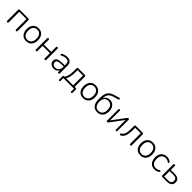

<svg xmlns="http://www.w3.org/2000/svg" viewBox="640 -2957 5336 5336"><g transform="rotate(45 3308.0 -289.0)"><path d="M115 6Q84 6 84 -25V-450Q84 -485 119 -485H455Q490 -485 490 -450V-25Q490 6 459 6Q429 6 429 -25V-435H145V-25Q145 6 115 6Z M851 8Q783 8 733 -22.5Q683 -53 655.5 -109.5Q628 -166 628 -243Q628 -319 655.5 -375.5Q683 -432 733 -463Q783 -494 851 -494Q920 -494 970 -463Q1020 -432 1047.5 -375.5Q1075 -319 1075 -243Q1075 -166 1047.5 -109.5Q1020 -53 970 -22.5Q920 8 851 8ZM851 -43Q925 -43 969 -95.5Q1013 -148 1013 -243Q1013 -338 969 -390Q925 -442 851 -442Q777 -442 733.5 -390Q690 -338 690 -243Q690 -148 733.5 -95.5Q777 -43 851 -43Z M1244 6Q1213 6 1213 -25V-460Q1213 -492 1244 -492Q1274 -492 1274 -460V-276H1561V-460Q1561 -492 1591 -492Q1622 -492 1622 -460V-25Q1622 6 1591 6Q1561 6 1561 -25V-225H1274V-25Q1274 6 1244 6Z M1940 8Q1891 8 1852.5 -11Q1814 -30 1791.5 -63Q1769 -96 1769 -137Q1769 -191 1796 -221.5Q1823 -252 1887 -265Q1951 -278 2063 -278H2094V-314Q2094 -381 2067 -411.5Q2040 -442 1981 -442Q1943 -442 1907 -432Q1871 -422 1832 -400Q1814 -390 1803.5 -399.5Q1793 -409 1793.5 -424.5Q1794 -440 1810 -448Q1851 -471 1895 -482.5Q1939 -494 1980 -494Q2068 -494 2110.5 -449Q2153 -404 2153 -311V-25Q2153 6 2125 6Q2095 6 2095 -25V-87Q2075 -42 2034.5 -17Q1994 8 1940 8ZM1948 -41Q1991 -41 2023.5 -61.5Q2056 -82 2075 -118Q2094 -154 2094 -200V-233H2064Q1974 -233 1923.5 -225Q1873 -217 1853 -197Q1833 -177 1833 -142Q1833 -97 1864 -69Q1895 -41 1948 -41Z M2289 136Q2262 136 2262 107V-18Q2262 -50 2294 -50H2311Q2348 -103 2364.5 -173.5Q2381 -244 2381 -339V-450Q2381 -485 2416 -485H2674Q2709 -485 2709 -450V-50H2752Q2784 -50 2784 -18V107Q2784 136 2757 136Q2731 136 2731 107V0H2315V107Q2315 136 2289 136ZM2374 -50H2650V-435H2437V-333Q2437 -252 2420.5 -177.5Q2404 -103 2374 -50Z M3092 8Q3024 8 2974 -22.5Q2924 -53 2896.5 -109.5Q2869 -166 2869 -243Q2869 -319 2896.5 -375.5Q2924 -432 2974 -463Q3024 -494 3092 -494Q3161 -494 3211 -463Q3261 -432 3288.5 -375.5Q3316 -319 3316 -243Q3316 -166 3288.5 -109.5Q3261 -53 3211 -22.5Q3161 8 3092 8ZM3092 -43Q3166 -43 3210 -95.5Q3254 -148 3254 -243Q3254 -338 3210 -390Q3166 -442 3092 -442Q3018 -442 2974.5 -390Q2931 -338 2931 -243Q2931 -148 2974.5 -95.5Q3018 -43 3092 -43Z M3648 8Q3544 8 3483.5 -62Q3423 -132 3423 -265V-341Q3423 -437 3447.5 -501.5Q3472 -566 3521.5 -605.5Q3571 -645 3645 -667L3798 -712Q3828 -721 3835 -695Q3843 -668 3811 -659L3649 -612Q3566 -588 3524.5 -528Q3483 -468 3483 -383V-382Q3506 -433 3552.5 -461.5Q3599 -490 3659 -490Q3723 -490 3770.5 -459.5Q3818 -429 3844.5 -373.5Q3871 -318 3871 -242Q3871 -166 3843.5 -109.5Q3816 -53 3766.5 -22.5Q3717 8 3648 8ZM3646 -43Q3723 -43 3766 -94Q3809 -145 3809 -241Q3809 -334 3766 -386Q3723 -438 3647 -438Q3572 -438 3528.5 -387.5Q3485 -337 3485 -250Q3485 -148 3527.5 -95.5Q3570 -43 3646 -43Z M4037 6Q4009 6 4009 -27V-461Q4009 -492 4038 -492Q4065 -492 4065 -461V-87L4352 -472Q4359 -481 4367 -486.5Q4375 -492 4388 -492Q4416 -492 4416 -459V-24Q4416 6 4388 6Q4360 6 4360 -24V-398L4072 -13Q4066 -4 4058 1Q4050 6 4037 6Z M4949 6Q4919 6 4919 -25V-435H4703V-371Q4703 -261 4690.5 -188Q4678 -115 4648.5 -69.5Q4619 -24 4568 2Q4551 11 4538.5 2Q4526 -7 4525 -22Q4524 -37 4542 -47Q4582 -70 4604.5 -108.5Q4627 -147 4636 -211Q4645 -275 4645 -373V-450Q4645 -485 4680 -485H4944Q4980 -485 4980 -450V-25Q4980 6 4949 6Z M5341 8Q5273 8 5223 -22.5Q5173 -53 5145.5 -109.5Q5118 -166 5118 -243Q5118 -319 5145.5 -375.5Q5173 -432 5223 -463Q5273 -494 5341 -494Q5410 -494 5460 -463Q5510 -432 5537.5 -375.5Q5565 -319 5565 -243Q5565 -166 5537.5 -109.5Q5510 -53 5460 -22.5Q5410 8 5341 8ZM5341 -43Q5415 -43 5459 -95.5Q5503 -148 5503 -243Q5503 -338 5459 -390Q5415 -442 5341 -442Q5267 -442 5223.5 -390Q5180 -338 5180 -243Q5180 -148 5223.5 -95.5Q5267 -43 5341 -43Z M5901 8Q5830 8 5779 -23.5Q5728 -55 5700.5 -112.5Q5673 -170 5673 -246Q5673 -361 5733.5 -427.5Q5794 -494 5901 -494Q5938 -494 5977.5 -481Q6017 -468 6048 -440Q6061 -430 6058 -416Q6055 -402 6042.5 -395.5Q6030 -389 6015 -401Q5987 -424 5958 -432.5Q5929 -441 5903 -441Q5822 -441 5778.5 -390Q5735 -339 5735 -245Q5735 -151 5778.5 -97.5Q5822 -44 5903 -44Q5929 -44 5958 -52.5Q5987 -61 6015 -84Q6031 -96 6042.5 -89.5Q6054 -83 6056.5 -69Q6059 -55 6047 -45Q6016 -17 5977 -4.5Q5938 8 5901 8Z M6204 0Q6170 0 6170 -33V-460Q6170 -492 6201 -492Q6231 -492 6231 -460V-306H6386Q6477 -306 6524.5 -266.5Q6572 -227 6572 -154Q6572 -82 6524 -41Q6476 0 6386 0ZM6231 -47H6384Q6444 -47 6477.5 -73Q6511 -99 6511 -153Q6511 -208 6477.5 -234Q6444 -260 6384 -260H6231Z"/></g></svg>

Font: Nunito Light
Style: Regular
Weight: 300
Designer: Vernon Adams
Foundry: Vernon Adams
Version: Version 3.601; ttfautohint (v1.8.2.53-6de2)